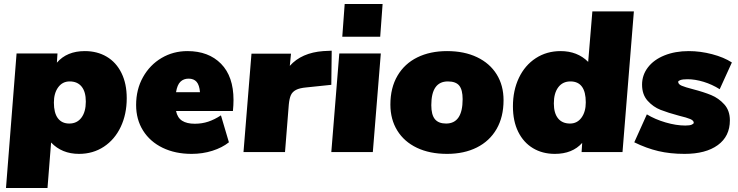

<svg xmlns="http://www.w3.org/2000/svg" viewBox="-20 -762 3698 962"><path d="M615 -270Q615 -190 585 -126.5Q555 -63 500.5 -27Q446 9 376 9Q290 9 236 -48L218 180H10L63 -494H268L265 -448Q315 -506 405 -506Q467 -506 514.5 -478Q562 -450 588.5 -396.5Q615 -343 615 -270ZM410 -253Q410 -302 389 -328Q368 -354 329 -354Q293 -354 271.5 -324.5Q250 -295 250 -248Q250 -196 270 -169.5Q290 -143 327 -143Q366 -143 388 -172.5Q410 -202 410 -253Z M1150 -261Q1150 -235 1147 -206H862Q869 -172 892.5 -157Q916 -142 956 -142Q992 -142 1023.5 -152.5Q1055 -163 1087 -184L1127 -49Q1093 -22 1044 -6.5Q995 9 940 9Q858 9 795 -21.5Q732 -52 697 -107.5Q662 -163 662 -236Q662 -314 696.5 -375.5Q731 -437 789.5 -471.5Q848 -506 919 -506Q1025 -506 1087.5 -442.5Q1150 -379 1150 -261ZM862 -300H982Q979 -336 965 -352Q951 -368 925 -368Q900 -368 884 -352.5Q868 -337 862 -300Z M1642 -508 1640 -337 1515 -324Q1481 -321 1463 -311.5Q1445 -302 1437.5 -285.5Q1430 -269 1427 -238L1408 0H1200L1240 -493H1438L1432 -432Q1491 -498 1600 -506Z M1680 -494H1888L1848 0H1640ZM1897 -742 1885 -578H1695L1707 -742Z M1936 -238Q1936 -322 1971.5 -382.5Q2007 -443 2071 -474.5Q2135 -506 2220 -506Q2306 -506 2370 -475.5Q2434 -445 2468.5 -389.5Q2503 -334 2503 -260Q2503 -176 2468 -115.5Q2433 -55 2369 -23Q2305 9 2220 9Q2133 9 2069 -21.5Q2005 -52 1970.5 -108Q1936 -164 1936 -238ZM2298 -265Q2298 -312 2281 -333Q2264 -354 2224 -354Q2141 -354 2141 -235Q2141 -187 2159 -165Q2177 -143 2215 -143Q2298 -143 2298 -265Z M3156 -705 3099 0H2894L2897 -46Q2848 9 2760 9Q2698 9 2650.5 -19.5Q2603 -48 2576.5 -101.5Q2550 -155 2550 -229Q2550 -309 2580 -372Q2610 -435 2664.5 -470.5Q2719 -506 2789 -506Q2873 -506 2927 -452L2948 -705ZM2915 -249Q2915 -354 2838 -354Q2799 -354 2777 -324.5Q2755 -295 2755 -244Q2755 -195 2776 -169Q2797 -143 2836 -143Q2872 -143 2893.5 -172.5Q2915 -202 2915 -249Z M3158 -49 3221 -189Q3262 -164 3315 -148.5Q3368 -133 3414 -133Q3436 -133 3446 -137.5Q3456 -142 3456 -147Q3456 -158 3438.5 -165.5Q3421 -173 3383 -182Q3327 -197 3290 -211.5Q3253 -226 3225 -257Q3197 -288 3197 -338Q3197 -386 3226.5 -424.5Q3256 -463 3309.5 -484.5Q3363 -506 3431 -506Q3489 -506 3548 -490.5Q3607 -475 3647 -449L3586 -315Q3548 -339 3505.5 -352Q3463 -365 3425 -365Q3401 -365 3389.5 -361Q3378 -357 3378 -352Q3378 -340 3395.5 -332.5Q3413 -325 3452 -315Q3506 -301 3543.5 -285.5Q3581 -270 3609 -239Q3637 -208 3637 -159Q3637 -79 3576.5 -35Q3516 9 3410 9Q3338 9 3278.5 -5Q3219 -19 3158 -49Z"/></svg>

Font: Nunito Sans Heavy Heavy
Style: Italic
Weight: 400
Italic angle: -4.541°
Designer: Vernon Adams
Foundry: Vernon Adams
Version: Version 2.002